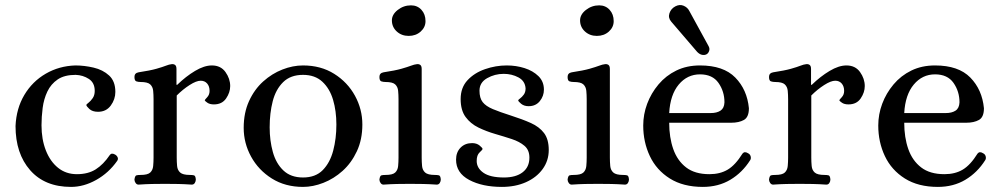

<svg xmlns="http://www.w3.org/2000/svg" viewBox="-20 -722 3930 754"><path d="M259 12Q156 12 98.5 -53.5Q41 -119 41 -227Q44 -296 75.5 -349Q107 -402 159.5 -432.5Q212 -463 276 -465Q311 -465 347.5 -456.5Q384 -448 408.5 -425.5Q433 -403 433 -361Q433 -332 415 -307.5Q397 -283 365 -283Q343 -283 331 -294Q319 -305 319 -310Q319 -312 327.5 -318.5Q336 -325 344 -336.5Q352 -348 352 -365Q352 -397 329 -412Q306 -427 277 -428Q233 -428 206.5 -410Q180 -392 166 -362.5Q152 -333 147.5 -298Q143 -263 143 -230Q143 -175 160 -131.5Q177 -88 208 -63Q239 -38 282 -38Q326 -38 356 -57Q386 -76 411 -113Q418 -123 432 -115Q439 -111 442 -104Q445 -97 440 -90Q407 -43 358 -15.5Q309 12 259 12Z M524 3Q517 3 512.5 -3.5Q508 -10 508 -17Q510 -32 516 -33.5Q522 -35 532 -35Q560 -35 570 -44.5Q580 -54 581.5 -70Q583 -86 583 -103V-332Q583 -350 581.5 -365.5Q580 -381 570 -390.5Q560 -400 532 -400Q523 -400 515.5 -402.5Q508 -405 508 -420Q508 -435 524 -438Q570 -445 594.5 -452Q619 -459 631.5 -464Q644 -469 654 -470Q662 -471 667.5 -467Q673 -463 673 -451V-389H676Q710 -422 746 -443.5Q782 -465 812 -465Q847 -465 865.5 -439Q884 -413 884 -384Q884 -359 868 -335.5Q852 -312 820 -312Q804 -312 794.5 -318.5Q785 -325 784 -328Q784 -330 793.5 -340Q803 -350 803 -365Q803 -383 793.5 -394Q784 -405 768 -405Q751 -405 724.5 -388Q698 -371 674 -347V-103Q674 -86 675.5 -70Q677 -54 687.5 -44.5Q698 -35 726 -35Q735 -35 741.5 -33.5Q748 -32 749 -17Q749 -10 745 -3.5Q741 3 733 3Q704 1 679.5 0.5Q655 0 628 0Q601 0 577 0.5Q553 1 524 3Z M1170 12Q1100 12 1047.5 -21Q995 -54 966 -107Q937 -160 937 -220Q937 -279 958 -325Q979 -371 1013.5 -402Q1048 -433 1089 -449Q1130 -465 1170 -465Q1240 -465 1292.5 -432Q1345 -399 1374 -346Q1403 -293 1403 -233Q1403 -174 1381.5 -128Q1360 -82 1325.5 -51Q1291 -20 1250 -4Q1209 12 1170 12ZM1170 -25Q1219 -25 1247.5 -54Q1276 -83 1288.5 -130.5Q1301 -178 1301 -233Q1301 -286 1288 -330Q1275 -374 1246 -401Q1217 -428 1170 -428Q1121 -428 1092 -399.5Q1063 -371 1051 -324.5Q1039 -278 1039 -222Q1039 -170 1051.5 -125Q1064 -80 1093 -52.5Q1122 -25 1170 -25Z M1486 3Q1479 3 1474.5 -3.5Q1470 -10 1470 -17Q1472 -32 1478 -33.5Q1484 -35 1494 -35Q1522 -35 1532 -44.5Q1542 -54 1543.5 -70Q1545 -86 1545 -103V-332Q1545 -350 1543.5 -365.5Q1542 -381 1532 -390.5Q1522 -400 1494 -400Q1485 -400 1477.5 -402.5Q1470 -405 1470 -420Q1470 -435 1486 -438Q1532 -445 1556.5 -452Q1581 -459 1594 -464Q1607 -469 1617 -470Q1625 -471 1630.5 -467Q1636 -463 1636 -451V-103Q1636 -86 1637.5 -70Q1639 -54 1649.5 -44.5Q1660 -35 1688 -35Q1697 -35 1703.5 -33.5Q1710 -32 1711 -17Q1711 -10 1707 -3.5Q1703 3 1695 3Q1666 1 1641.5 0.5Q1617 0 1590 0Q1563 0 1539 0.5Q1515 1 1486 3ZM1585 -581Q1557 -581 1538 -598.5Q1519 -616 1519 -642Q1519 -665 1542 -683Q1565 -701 1594 -701Q1619 -701 1635 -683.5Q1651 -666 1651 -639Q1651 -615 1632 -598Q1613 -581 1585 -581Z M1951 12Q1874 12 1822.5 -15.5Q1771 -43 1771 -95Q1771 -124 1788.5 -142Q1806 -160 1834 -160Q1852 -160 1863.5 -150.5Q1875 -141 1875 -137Q1875 -134 1863.5 -123.5Q1852 -113 1852 -90Q1852 -62 1878.5 -43.5Q1905 -25 1959 -25Q2006 -25 2032.5 -45.5Q2059 -66 2059 -103Q2059 -133 2039.5 -149.5Q2020 -166 1989.5 -176Q1959 -186 1924.5 -196Q1890 -206 1859 -221Q1828 -236 1808.5 -262.5Q1789 -289 1789 -333Q1789 -378 1816 -407Q1843 -436 1885 -450.5Q1927 -465 1970 -465Q2007 -465 2040 -454.5Q2073 -444 2094.5 -423Q2116 -402 2116 -370Q2116 -345 2100 -325Q2084 -305 2056 -305Q2038 -305 2026.5 -314.5Q2015 -324 2015 -328Q2015 -330 2022.5 -335.5Q2030 -341 2037 -350.5Q2044 -360 2044 -375Q2042 -404 2016 -418Q1990 -432 1958 -432Q1923 -432 1893 -415Q1863 -398 1863 -366Q1863 -337 1875.5 -321Q1888 -305 1915.5 -293.5Q1943 -282 1987 -268Q2031 -254 2064.5 -239Q2098 -224 2116.5 -199.5Q2135 -175 2135 -133Q2135 -91 2111 -58Q2087 -25 2045.5 -6.5Q2004 12 1951 12Z M2225 3Q2218 3 2213.5 -3.5Q2209 -10 2209 -17Q2211 -32 2217 -33.5Q2223 -35 2233 -35Q2261 -35 2271 -44.5Q2281 -54 2282.5 -70Q2284 -86 2284 -103V-332Q2284 -350 2282.5 -365.5Q2281 -381 2271 -390.5Q2261 -400 2233 -400Q2224 -400 2216.5 -402.5Q2209 -405 2209 -420Q2209 -435 2225 -438Q2271 -445 2295.5 -452Q2320 -459 2333 -464Q2346 -469 2356 -470Q2364 -471 2369.5 -467Q2375 -463 2375 -451V-103Q2375 -86 2376.5 -70Q2378 -54 2388.5 -44.5Q2399 -35 2427 -35Q2436 -35 2442.5 -33.5Q2449 -32 2450 -17Q2450 -10 2446 -3.5Q2442 3 2434 3Q2405 1 2380.5 0.5Q2356 0 2329 0Q2302 0 2278 0.5Q2254 1 2225 3ZM2324 -581Q2296 -581 2277 -598.5Q2258 -616 2258 -642Q2258 -665 2281 -683Q2304 -701 2333 -701Q2358 -701 2374 -683.5Q2390 -666 2390 -639Q2390 -615 2371 -598Q2352 -581 2324 -581Z M2740 12Q2663 12 2610.5 -21Q2558 -54 2532 -109Q2506 -164 2506 -229Q2506 -273 2521.5 -314.5Q2537 -356 2566 -390.5Q2595 -425 2636 -445Q2677 -465 2729 -465Q2821 -465 2867.5 -417.5Q2914 -370 2921 -297Q2921 -262 2901.5 -251Q2882 -240 2851 -240H2608Q2608 -182 2624 -136.5Q2640 -91 2674.5 -64.5Q2709 -38 2766 -38Q2808 -38 2838 -56Q2868 -74 2896 -119Q2904 -129 2918 -120Q2926 -116 2928 -107.5Q2930 -99 2926 -93Q2895 -44 2848 -16Q2801 12 2740 12ZM2608 -278H2771Q2795 -278 2809.5 -287.5Q2824 -297 2825 -320Q2825 -363 2801.5 -396.5Q2778 -430 2729 -430Q2679 -430 2645.5 -390Q2612 -350 2608 -278ZM2755 -509Q2748 -505 2738 -506.5Q2728 -508 2718 -518L2616 -637Q2603 -652 2609 -670Q2615 -688 2632 -697Q2649 -706 2664.5 -699.5Q2680 -693 2687 -679L2762 -542Q2768 -532 2765 -522.5Q2762 -513 2755 -509Z M3016 3Q3009 3 3004.5 -3.5Q3000 -10 3000 -17Q3002 -32 3008 -33.5Q3014 -35 3024 -35Q3052 -35 3062 -44.5Q3072 -54 3073.5 -70Q3075 -86 3075 -103V-332Q3075 -350 3073.5 -365.5Q3072 -381 3062 -390.5Q3052 -400 3024 -400Q3015 -400 3007.5 -402.5Q3000 -405 3000 -420Q3000 -435 3016 -438Q3062 -445 3086.5 -452Q3111 -459 3123.5 -464Q3136 -469 3146 -470Q3154 -471 3159.5 -467Q3165 -463 3165 -451V-389H3168Q3202 -422 3238 -443.5Q3274 -465 3304 -465Q3339 -465 3357.5 -439Q3376 -413 3376 -384Q3376 -359 3360 -335.5Q3344 -312 3312 -312Q3296 -312 3286.5 -318.5Q3277 -325 3276 -328Q3276 -330 3285.5 -340Q3295 -350 3295 -365Q3295 -383 3285.5 -394Q3276 -405 3260 -405Q3243 -405 3216.5 -388Q3190 -371 3166 -347V-103Q3166 -86 3167.5 -70Q3169 -54 3179.5 -44.5Q3190 -35 3218 -35Q3227 -35 3233.5 -33.5Q3240 -32 3241 -17Q3241 -10 3237 -3.5Q3233 3 3225 3Q3196 1 3171.5 0.5Q3147 0 3120 0Q3093 0 3069 0.5Q3045 1 3016 3Z M3663 12Q3586 12 3533.5 -21Q3481 -54 3455 -109Q3429 -164 3429 -229Q3429 -273 3444.5 -314.5Q3460 -356 3489 -390.5Q3518 -425 3559 -445Q3600 -465 3652 -465Q3744 -465 3790.5 -417.5Q3837 -370 3844 -297Q3844 -262 3824.5 -251Q3805 -240 3774 -240H3531Q3531 -182 3547 -136.5Q3563 -91 3597.5 -64.5Q3632 -38 3689 -38Q3731 -38 3761 -56Q3791 -74 3819 -119Q3827 -129 3841 -120Q3849 -116 3851 -107.5Q3853 -99 3849 -93Q3818 -44 3771 -16Q3724 12 3663 12ZM3531 -278H3694Q3718 -278 3732.5 -287.5Q3747 -297 3748 -320Q3748 -363 3724.5 -396.5Q3701 -430 3652 -430Q3602 -430 3568.5 -390Q3535 -350 3531 -278Z"/></svg>

Font: Alice
Style: Regular
Weight: 400
Designer: Ksenia Yerulevich
Foundry: Cyreal (http://www.cyreal.org/)
Version: Version 2.003; ttfautohint (v1.8.3)